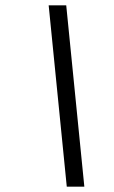

<svg xmlns="http://www.w3.org/2000/svg" viewBox="-20 -696 426 716"><path d="M294.5 0H229L161.5 -676H227Z"/></svg>

Font: Newsreader 16pt 16pt
Style: Bold Italic
Weight: 700
Italic angle: -17°
Version: Version 1.003